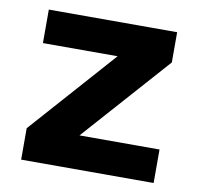

<svg xmlns="http://www.w3.org/2000/svg" viewBox="-63 -572 656 638"><g transform="rotate(10 265.0 -253.5)"><path d="M225 -113H495V0H48V-106L304 -394H52V-507H485V-405Z"/></g></svg>

Font: Muli ExtraBold
Style: Regular
Weight: 800
Designer: Vernon Adams
Foundry: Vernon Adams
Version: Version 2.000